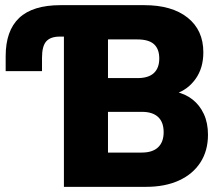

<svg xmlns="http://www.w3.org/2000/svg" viewBox="-20 -725 870 745"><path d="M228 0V-583H212Q176 -583 159.5 -564.5Q143 -546 143 -501V-449H2V-507Q2 -606 54.5 -655.5Q107 -705 215 -705H540Q647 -705 708 -656.5Q769 -608 769 -522Q769 -461 739 -419Q709 -377 661 -361V-369Q699 -361 727 -339Q755 -317 771 -282.5Q787 -248 787 -202Q787 -140 757.5 -94.5Q728 -49 674 -24.5Q620 0 547 0ZM399 -133H530Q572 -133 593.5 -153.5Q615 -174 615 -212Q615 -251 593.5 -271Q572 -291 531 -291H399ZM399 -422H514Q556 -422 577 -441.5Q598 -461 598 -498Q598 -535 577.5 -553.5Q557 -572 513 -572H399Z"/></svg>

Font: Nunito Sans 10pt SemiCondensed Black
Style: Regular
Weight: 900
Width: 4
Designer: Vernon Adams
Foundry: Vernon Adams
Version: Version 3.101;gftools[0.9.27]